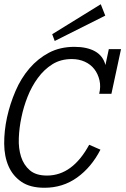

<svg xmlns="http://www.w3.org/2000/svg" viewBox="-24 -867 590 898"><path d="M445.8 -167Q403.8 -85 336.9 -36.9Q270 11.2 184.1 11.2Q117.2 11.2 76.7 -16.4Q36.1 -43.9 16.1 -89.4Q-3.9 -134.8 -4.4 -194.3Q-4.9 -253.9 8.8 -317.9Q22.9 -381.8 48.6 -441.4Q74.2 -501 113.5 -546.9Q152.8 -592.8 204.8 -620.4Q256.8 -647.9 324.2 -647.9Q382.8 -647.9 420.4 -627Q458 -606 469.2 -563L484.9 -637.2H542L497.1 -428.2H439.9Q448.2 -461.9 441.2 -491.9Q434.1 -522 417 -543.9Q399.9 -565.9 372.6 -578.4Q345.2 -590.8 312 -590.8Q259.8 -590.8 220.9 -566.4Q182.1 -542 153.1 -502.4Q124 -462.9 105 -414.6Q85.9 -366.2 76.2 -317.9Q65.9 -270 64 -221.4Q62 -172.9 74.5 -134Q86.9 -95.2 115.5 -70.6Q144 -45.9 195.8 -45.9Q314.9 -45.9 393.1 -189.9ZM468.3 -793.9 231.9 -675.3 220.2 -707 447.3 -847.2Z"/></svg>

Font: Anonymous Pro
Style: Italic
Weight: 400
Italic angle: -12°
Monospace: yes
Designer: Mark Simonson
Version: Version 1.003